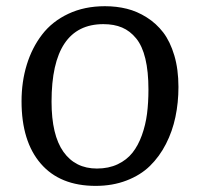

<svg xmlns="http://www.w3.org/2000/svg" viewBox="-20 -588 640 622"><path d="M49.8 -259.8Q49.8 -323.2 66.7 -378.2Q83.5 -433.1 116.2 -475.8Q148.9 -518.6 201.2 -543.2Q253.4 -567.9 319.8 -567.9Q357.4 -567.9 390.9 -559.6Q424.3 -551.3 455.3 -531.7Q486.3 -512.2 508.8 -482.9Q531.2 -453.6 544.7 -408.4Q558.1 -363.3 558.1 -306.2Q558.1 -255.4 548.3 -209Q538.6 -162.6 517.6 -121.6Q496.6 -80.6 465.8 -50.5Q435.1 -20.5 389.9 -3.2Q344.7 14.2 290 14.2Q174.3 14.2 112.1 -57.9Q49.8 -129.9 49.8 -259.8ZM314.9 -509.8Q147 -509.8 147 -258.8Q147 -150.4 185.5 -96.2Q224.1 -42 293.9 -42Q332 -42 361.3 -55.9Q390.6 -69.8 409.2 -93.3Q427.7 -116.7 439.7 -150.1Q451.7 -183.6 456.3 -219.5Q460.9 -255.4 460.9 -297.9Q460.9 -356.4 450.9 -397.9Q440.9 -439.5 421.1 -463.6Q401.4 -487.8 375.5 -498.8Q349.6 -509.8 314.9 -509.8Z"/></svg>

Font: Literata Book
Style: Italic
Weight: 400
Italic angle: -3°
Designer: Latin by Veronika Burian and Jose Scaglione. Greek by Irene Vlachou. Cyrillic by Vera Evstafieva
Foundry: TypeTogether
Version: Version 1.003;PS 001.003;hotconv 1.0.88;makeotf.lib2.5.64775